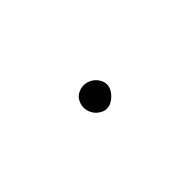

<svg xmlns="http://www.w3.org/2000/svg" viewBox="-22 -693 145 145"><g transform="rotate(45 50.0 -620.5)"><path d="M38 -620Q38 -617 39.5 -614Q41 -611 44 -609.5Q47 -608 50 -608Q53 -608 56 -609.5Q59 -611 61 -614Q63 -617 63 -620Q63 -623 61 -626Q59 -629 56 -631Q53 -633 50 -633Q47 -633 44 -631Q41 -629 39.5 -626Q38 -623 38 -620Z"/></g></svg>

Font: Linefont Thin
Style: Regular
Weight: 100
Monospace: yes
Version: Version 3.002;gftools[0.9.33]